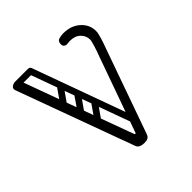

<svg xmlns="http://www.w3.org/2000/svg" viewBox="-186 -851 1011 1011"><g transform="rotate(-45 319.5 -345.5)"><path d="M325 10Q309 10 296.5 4.5Q284 -1 279 -16L42 -664Q39 -670 39 -678Q39 -684 43.5 -688.5Q48 -693 54 -696Q60 -699 64 -699.5Q68 -700 72 -700Q87 -700 93 -683L320 -63Q322 -58 325 -58Q329 -58 330 -63L477 -475Q493 -518 499 -538.5Q505 -559 506.5 -566Q508 -573 508 -577Q508 -606 486.5 -627Q465 -648 428 -648Q424 -648 416 -647Q408 -646 402 -646Q394 -646 387.5 -652Q381 -658 381 -668Q381 -691 397.5 -696Q414 -701 431 -701Q488 -701 525 -668Q562 -635 562 -587Q562 -581 560.5 -572Q559 -563 553 -542.5Q547 -522 532 -481L367 -16Q362 -1 352.5 4.5Q343 10 325 10ZM184 -682Q184 -665 167 -665H74Q55 -665 55 -682Q55 -700 73 -700H166Q184 -700 184 -682ZM382 -90Q366 -85 360 -101L151 -676Q145 -692 161 -697Q178 -704 184 -689L393 -113Q399 -97 382 -90ZM243 -228Q234 -215 220 -224Q204 -235 214 -248L280 -343Q289 -355 303 -347Q318 -336 309 -322ZM275 -105Q259 -99 253 -115L75 -605Q69 -621 85 -627Q102 -633 107 -618L286 -128Q292 -111 275 -105ZM175 -415Q166 -402 152 -411Q136 -422 146 -435L212 -530Q221 -542 235 -534Q250 -523 241 -509ZM209 -320Q200 -307 186 -316Q171 -327 181 -340L246 -435Q256 -448 269 -439Q284 -428 276 -415Z"/></g></svg>

Font: Agu Display
Style: Regular
Weight: 400
Designer: Oluwaseun Badejo
Version: Version 1.103